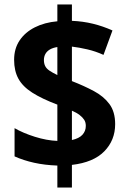

<svg xmlns="http://www.w3.org/2000/svg" viewBox="-20 -779 575 857"><path d="M236 -40Q180 -42 132.5 -52.5Q85 -63 45 -81V-207Q83 -185 135.5 -168.5Q188 -152 236 -150V-312Q167 -338 124 -365.5Q81 -393 62 -428Q43 -463 43 -512Q43 -562 67.5 -598.5Q92 -635 135.5 -657Q179 -679 236 -684V-759H301V-686Q350 -684 395 -673Q440 -662 482 -643L442 -534Q407 -550 370.5 -558.5Q334 -567 301 -571V-417Q355 -396 399 -372.5Q443 -349 468.5 -314.5Q494 -280 494 -225Q494 -153 445.5 -103.5Q397 -54 301 -43V58H236ZM301 -154Q333 -161 348 -177.5Q363 -194 363 -217Q363 -233 356 -244Q349 -255 335.5 -265.5Q322 -276 301 -285ZM236 -569Q216 -566 202.5 -558Q189 -550 182.5 -538Q176 -526 176 -511Q176 -496 181.5 -484.5Q187 -473 201 -463.5Q215 -454 236 -444Z"/></svg>

Font: Noto Sans SemiCondensed
Style: Regular
Weight: 400
Width: 4
Version: Version 2.013